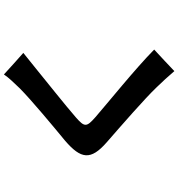

<svg xmlns="http://www.w3.org/2000/svg" viewBox="15 -860 910 980"><g transform="rotate(-90 470.0 -370.0)"><path d="M635 -755 580 -805C565 -782 535 -751 508 -723C445 -661 316 -554 242 -493C148 -412 140 -362 234 -280C320 -205 458 -85 515 -25C543 4 571 34 597 65L651 14L707 -38C611 -133 432 -277 362 -338C311 -383 310 -393 360 -437C423 -492 547 -590 608 -640C630 -658 661 -683 690 -706Z"/></g></svg>

Font: GenSekiGothic2 TW B
Style: Regular
Weight: 700
Version: Version 2.100;PS 2.1;hotconv 16.6.51;makeotf.lib2.5.65220 DE